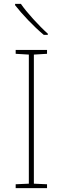

<svg xmlns="http://www.w3.org/2000/svg" viewBox="-20 -972 323 992"><path d="M88 -952H58V-945C93 -900 153 -836 206 -792H227V-798C182 -838 117 -909 88 -952ZM223 0V-20L155 -23V-690L223 -694V-714H61V-694L129 -690V-23L61 -20V0Z"/></svg>

Font: Noto Kufi Arabic Thin
Style: Regular
Weight: 100
Designer: Monotype Design Team, David Williams, Khaled Hosny
Foundry: Google LLC
Version: Version 2.109